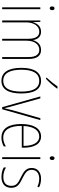

<svg xmlns="http://www.w3.org/2000/svg" viewBox="899 -1703 814 2652"><g transform="rotate(90 1306.0 -377.0)"><path d="M95 -723C75 -723 69 -706 69 -690C69 -672 76 -657 94 -657C112 -657 120 -671 120 -691C120 -707 115 -723 95 -723ZM107 -527H81V0H107Z M671 -537C596 -537 557 -492 536 -430H533C523 -490 488 -537 418 -537C335 -537 304 -476 288 -429H286L282 -527H263V0H289V-333C289 -433 337 -513 418 -513C473 -513 516 -475 516 -357V0H542V-336C542 -449 594 -513 670 -513C725 -513 768 -473 768 -368V0H794V-370C794 -486 745 -537 671 -537Z M1203 -757V-764H1173C1140 -715 1099 -665 1054 -616V-606H1070C1113 -645 1169 -709 1203 -757ZM1271 -264C1271 -428 1223 -537 1096 -537C978 -537 917 -440 917 -265C917 -88 977 10 1096 10C1214 10 1271 -87 1271 -264ZM943 -265C943 -423 992 -512 1096 -512C1206 -512 1245 -413 1245 -265C1245 -102 1199 -15 1095 -15C991 -15 943 -107 943 -265Z M1460 0H1489L1639 -527H1612L1504 -148C1493 -108 1485 -74 1476 -35H1473C1465 -75 1456 -109 1444 -148L1339 -527H1312Z M1865 -537C1748 -537 1693 -423 1693 -263C1693 -97 1750 10 1881 10C1929 10 1967 -2 2002 -22V-51C1959 -26 1924 -15 1881 -15C1773 -15 1718 -106 1719 -271H2020V-298C2020 -424 1979 -537 1865 -537ZM1865 -512C1956 -512 1996 -417 1995 -295H1720C1728 -440 1782 -512 1865 -512Z M2165 -723C2145 -723 2139 -706 2139 -690C2139 -672 2146 -657 2164 -657C2182 -657 2190 -671 2190 -691C2190 -707 2185 -723 2165 -723ZM2177 -527H2151V0H2177Z M2574 -126C2574 -218 2512 -245 2439 -282C2370 -318 2326 -342 2326 -407C2326 -476 2375 -512 2449 -512C2488 -512 2529 -502 2556 -486L2568 -509C2537 -526 2495 -537 2450 -537C2351 -537 2300 -482 2300 -408C2300 -324 2358 -294 2433 -256C2501 -223 2547 -200 2547 -128C2547 -57 2508 -16 2423 -16C2375 -16 2329 -30 2293 -53V-22C2320 -6 2367 10 2423 10C2524 10 2574 -44 2574 -126Z"/></g></svg>

Font: Noto Sans Lao Condensed Thin
Style: Regular
Weight: 100
Width: 3
Designer: Monotype Design Team
Foundry: Monotype Imaging Inc.
Version: Version 2.003